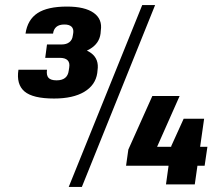

<svg xmlns="http://www.w3.org/2000/svg" viewBox="-20 -730 886 760"><path d="M194 -340Q110 -340 77 -368Q44 -396 53 -454H166Q163 -432 172 -422Q181 -412 204 -412Q247 -412 252 -450L254 -463Q257 -482 247.5 -491.5Q238 -501 217 -501H159L166 -554H224Q243 -554 254.5 -563Q266 -572 268 -588L270 -600Q272 -616 263 -624.5Q254 -633 235 -633Q214 -633 203 -623.5Q192 -614 190 -597H81Q89 -652 128.5 -678Q168 -704 245 -704Q316 -704 351 -679Q386 -654 379 -609L378 -597Q373 -558 336 -536Q299 -514 238 -514L242 -544Q308 -544 340.5 -520Q373 -496 366 -451L365 -441Q358 -393 313.5 -366.5Q269 -340 194 -340ZM543 -710H594L304 10H252ZM488 -138 583 -350H691L585 -111L543 -149H801L790 -74H479ZM658 -152 707 -260H788L751 0H637Z"/></svg>

Font: Pathway Extreme SemiCondensed
Style: Bold Italic
Weight: 700
Width: 4
Italic angle: -8°
Version: Version 1.001;gftools[0.9.26]